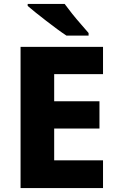

<svg xmlns="http://www.w3.org/2000/svg" viewBox="-20 -951 595 971"><path d="M501 0H84V-714H501V-576H254V-439H483V-301H254V-140H501ZM307 -931Q323 -909 345 -881.5Q367 -854 389.5 -828.5Q412 -803 428 -784V-771H316Q296 -784 269.5 -803.5Q243 -823 214.5 -845Q186 -867 161 -887Q136 -907 120 -921V-931Z"/></svg>

Font: Noto Sans Hebrew ExtraBold
Style: Regular
Weight: 800
Designer: Monotype Design Team
Foundry: Monotype Imaging Inc.
Version: Version 2.003